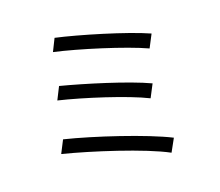

<svg xmlns="http://www.w3.org/2000/svg" viewBox="-109 -898 1217 1063"><g transform="rotate(-15 500.0 -366.0)"><path d="M287 -757 258 -683C396 -665 658 -608 780 -564L812 -641C686 -685 417 -740 287 -757ZM242 -493 212 -418C354 -397 598 -342 714 -296L746 -373C621 -419 379 -470 242 -493ZM187 -202 156 -126C318 -100 615 -33 748 25L782 -52C645 -107 355 -176 187 -202Z"/></g></svg>

Font: Noto Sans CJK SC Regular
Style: Regular
Weight: 400
Designer: Ryoko NISHIZUKA (kana & ideographs); Paul D. Hunt (Latin, Greek & Cyrillic); Wenlong ZHANG (bopomofo); Sandoll Communica
Foundry: Adobe Systems Incorporated
Version: Version 1.004;PS 1.004;hotconv 1.0.82;makeotf.lib2.5.63406